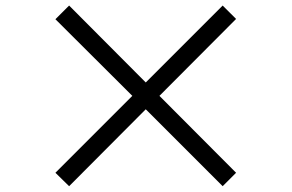

<svg xmlns="http://www.w3.org/2000/svg" viewBox="-20 -718 1040 685"><path d="M822.3 -101.6 774.4 -53.7 500 -328.1 226.6 -53.7 177.7 -101.6 452.1 -376 177.7 -649.4 226.6 -698.2 500 -423.8 774.4 -698.2 822.3 -650.4 548.8 -376Z"/></svg>

Font: GenEi Gothic M Regular
Style: Regular
Weight: 400
Designer: o_tamon (Modified); [Source Han Sans]
Ryoko NISHIZUKA  (kana & ideographs); Paul D. Hunt (Latin, Greek & Cyrillic); Wenl
Version: Version 1.1a;Original Version 1.004